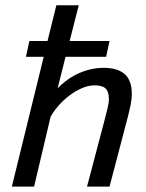

<svg xmlns="http://www.w3.org/2000/svg" viewBox="-20 -692 540 712"><path d="M88.9 -540H156.2L189 -672.4H272L238.3 -540H386.2L373.5 -481.4H223.1L193.8 -364.7Q206.5 -377.9 224.1 -391.6Q241.7 -405.3 263.2 -416Q284.7 -426.8 310.3 -433.6Q335.9 -440.4 364.7 -440.4Q416 -440.4 442.4 -417.2Q468.8 -394 468.8 -343.3Q468.8 -324.7 464.4 -303.2Q460 -281.7 453.6 -256.8L386.2 0H302.7L367.7 -246.1Q374 -272 378.9 -290.8Q383.8 -309.6 383.8 -324.2Q383.8 -352.1 371.6 -363.8Q359.4 -375.5 331.5 -375.5Q307.1 -375.5 282.5 -364.5Q257.8 -353.5 235.6 -336.4Q213.4 -319.3 195.6 -298.6Q177.7 -277.8 167.5 -258.3L106.4 0H23.9L142.1 -481.4H76.2Z"/></svg>

Font: PT Astra Sans
Style: Italic
Weight: 400
Italic angle: -16°
Designer: A.Korolkova, I. Chaeva
Foundry: ParaType Ltd
Version: Version 1.001; ttfautohint (v1.6)